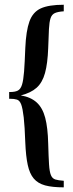

<svg xmlns="http://www.w3.org/2000/svg" viewBox="-20 -651 313 825"><path d="M254 154Q204.8 154 173.8 145.6Q142.7 137.1 125 116.1Q107.3 95.2 99.2 57.7Q91.1 20.2 88.7 -37.9Q86.3 -108.1 81.9 -146.8Q77.4 -185.5 71 -202.4Q64.5 -219.4 52.8 -223Q41.1 -226.6 23.4 -226.6H19.4V-255.6H23.4Q44.4 -255.6 56.5 -261.7Q68.5 -267.7 74.6 -287.1Q80.6 -306.5 83.5 -344Q86.3 -381.5 88.7 -444.4Q91.9 -518.5 106.5 -558.9Q121 -599.2 155.2 -614.9Q189.5 -630.6 254 -630.6V-602.4Q229 -600.8 215.7 -594.8Q202.4 -588.7 197.2 -572.6Q191.9 -556.5 190.3 -525.8Q188.7 -495.2 187.1 -444.4Q184.7 -378.2 173.4 -337.1Q162.1 -296 137.1 -273.8Q112.1 -251.6 69.4 -241.1Q112.1 -233.9 137.5 -210.9Q162.9 -187.9 174.2 -145.2Q185.5 -102.4 187.1 -33.9Q188.7 23.4 190.7 55.2Q192.7 87.1 198.8 101.6Q204.8 116.1 217.7 120.2Q230.6 124.2 254 125.8Z"/></svg>

Font: Playfair SemiBold
Style: Regular
Weight: 600
Designer: Claus Eggers Sørensen
Foundry: Claus Eggers Sørensen
Version: Version 2.001;gftools[0.9.30]